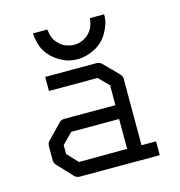

<svg xmlns="http://www.w3.org/2000/svg" viewBox="-94 -743 728 777"><g transform="rotate(-15 270.0 -354.5)"><path d="M113 -659H173Q175 -645 177 -636Q180 -625 186 -614Q190 -607 200 -597Q209.5 -587.5 219 -582Q227 -577.5 241 -574Q251.5 -571 263 -571Q275.5 -571 286 -574Q296.5 -577 307 -583Q316.5 -588.5 325 -597Q333.5 -605.5 339 -615Q344.5 -624.5 348 -639Q351 -649.5 351 -659H411Q411 -636 406 -621Q399.5 -601.5 391 -586Q381.5 -568.5 368 -555Q353.5 -540.5 338 -532Q321.5 -523 302 -517Q278 -511 265 -511Q243.5 -511 226 -515Q211.5 -518.5 190 -530Q173.5 -539 158 -553Q141 -570 134 -583Q123.5 -599.5 119 -619Q113 -643 113 -659ZM360 -109V-234H159L116 -190V-153L158 -108ZM420 -108H481V-50H145Q133 -50 124 -59L66 -121Q57 -130 57 -142V-202Q57 -214 66 -223L125 -284Q133 -292 146 -292H360V-375L319 -417H115V-476H331Q343 -476 352 -467L411 -407Q420 -398 420 -387Z"/></g></svg>

Font: ibm3270
Style: Regular
Weight: 400
Monospace: yes
Version: Version 2.0.3